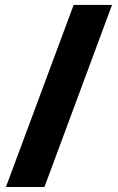

<svg xmlns="http://www.w3.org/2000/svg" viewBox="-20 -744 474 774"><path d="M431.6 -724.1 159.2 9.8H3.9L276.9 -724.1Z"/></svg>

Font: Open Sans SemiCondensed ExtraBold
Style: Regular
Weight: 800
Width: 4
Designer: Monotype Design Team
Foundry: Monotype Imaging Inc.
Version: Version 3.000